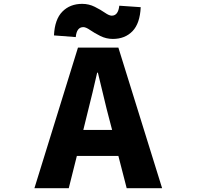

<svg xmlns="http://www.w3.org/2000/svg" viewBox="-20 -996 1040 1016"><path d="M611.3 -965.8 724.6 -958Q720.7 -872.1 681.2 -831.1Q641.6 -790 577.1 -790Q542 -790 510.7 -805.7Q479.5 -821.3 457 -836.9Q434.6 -852.5 420.9 -852.5Q385.7 -852.5 380.9 -799.8L265.6 -808.6Q269.5 -893.6 310.1 -934.6Q350.6 -975.6 415 -975.6Q450.2 -975.6 481.4 -960Q512.7 -944.3 535.2 -928.7Q557.6 -913.1 571.3 -913.1Q605.5 -913.1 611.3 -965.8ZM420.9 -308.6H573.2L556.6 -372.1Q545.9 -411.1 526.4 -493.7Q506.8 -576.2 498 -611.3H494.1Q474.6 -523.4 436.5 -372.1ZM650.4 0 606.4 -170.9H386.7L343.8 0H162.1L392.6 -744.1H606.4L837.9 0Z"/></svg>

Font: Gen Shin Gothic Monospace Heavy
Style: Bold
Weight: 800
Designer: [Source Han Sans]
Ryoko NISHIZUKA  (kana & ideographs); Paul D. Hunt (Latin, Greek & Cyrillic); Wenlong ZHANG  (bopomofo
Version: Version 1.002.20150607